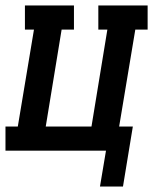

<svg xmlns="http://www.w3.org/2000/svg" viewBox="-42 -550 562 701"><path d="M323 131 345 0H-22V-88H23L82 -442H49V-530H228V-442H183L125 -88H292L350 -442H317V-530H497V-442H452L393 -88H443L407 131Z"/></svg>

Font: Iosevka Slab Semibold Oblique
Style: Regular
Weight: 600
Italic angle: -9°
Monospace: yes
Designer: Belleve Invis
Foundry: Belleve Invis
Version: Version 11.1.1; ttfautohint (v1.8.3)